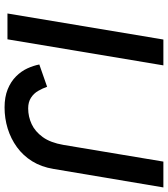

<svg xmlns="http://www.w3.org/2000/svg" viewBox="34 -774 753 862"><g transform="rotate(90 411.0 -343.5)"><path d="M41 0 158 -700H274L157 0ZM463 13Q416 13 381.5 -1Q347 -15 323.5 -38.5Q300 -62 287.5 -89.5Q275 -117 270 -143L370 -178Q377 -158 388.5 -138Q400 -118 419.5 -105.5Q439 -93 467 -93Q504 -93 537.5 -108.5Q571 -124 596 -158.5Q621 -193 631 -251L706 -700H822L739 -207Q730 -152 704.5 -111Q679 -70 641 -42.5Q603 -15 557.5 -1Q512 13 463 13Z"/></g></svg>

Font: Figtree SemiBold
Style: Italic
Weight: 600
Italic angle: -9.5°
Foundry: Erik Kennedy
Version: Version 2.001;gftools[0.9.30]